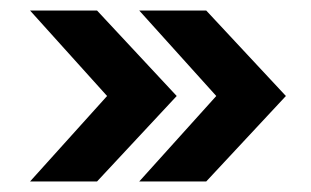

<svg xmlns="http://www.w3.org/2000/svg" viewBox="-20 -435 590 364"><path d="M164 -91H37L183 -253L37 -415H164L315 -253ZM522 -253 371 -91H244L390 -253L244 -415H371Z"/></svg>

Font: Hind Mysuru SemiBold
Style: Regular
Weight: 600
Designer: Manushi Parikh, Hitesh Malaviya
Foundry: Indian Type Foundry
Version: Version 0.703;PS 1.0;hotconv 1.0.86;makeotf.lib2.5.63406